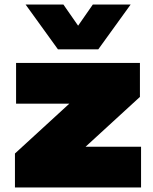

<svg xmlns="http://www.w3.org/2000/svg" viewBox="-20 -828 677 848"><path d="M46 0V-150L286 -370H51V-550H598V-400L358 -180H603V0ZM236 -610 93 -808H260L325 -714.5L390 -808H557L414 -610Z"/></svg>

Font: Encode Sans Expanded Black
Style: Regular
Weight: 900
Width: 7
Designer: Multiple Designers
Foundry: Impallari Type
Version: Version 3.000; ttfautohint (v1.8.3) -l 8 -r 50 -G 200 -x 14 